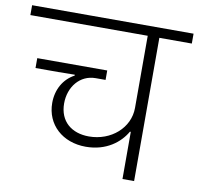

<svg xmlns="http://www.w3.org/2000/svg" viewBox="-98 -780 892 862"><g transform="rotate(10 348.0 -349.0)"><path d="M515 0H568V-653H716V-698H-20V-653H515V-324C515 -233 434 -162 333 -162C254 -162 198 -207 198 -289C198 -364 246 -425 318 -425H363V-468H44V-423H147L223 -424V-420C174 -394 145 -343 145 -282C145 -183 221 -114 327 -114C421 -114 482 -164 511 -215H515Z"/></g></svg>

Font: IBM Plex Devanagari Light
Style: Regular
Weight: 300
Designer: Mike Abbink, Paul van der Laan, Pieter van Rosmalen, Erin McLaughlin
Foundry: Bold Monday
Version: Version 1.0